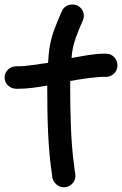

<svg xmlns="http://www.w3.org/2000/svg" viewBox="-24 -739 532 837"><path d="M-4 -401C-4 -373 20 -352 47 -352H55C100 -352 140 -359 182 -366V-352C182 -227 185 -88 203 23L204 37L205 38C213 68 242 82 266 76C287 71 310 49 304 18C301 4 301 -2 297 -34C285 -124 282 -250 282 -356V-386C322 -393 389 -404 429 -404H438C464 -404 488 -424 488 -454C488 -480 469 -505 438 -505H429C386 -505 331 -494 288 -486C292 -537 300 -559 320 -610L338 -652C350 -683 331 -708 310 -716C290 -724 257 -719 245 -689L227 -647C203 -588 190 -550 186 -469V-468C186 -468 185 -467 185 -465C140 -459 92 -450 54 -450H47C18 -450 -4 -427 -4 -401Z"/></svg>

Font: Stray Cat
Style: ExBlk
Weight: 1000
Version: Version 1.0